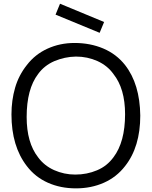

<svg xmlns="http://www.w3.org/2000/svg" viewBox="-20 -995 814 1030"><path d="M514.5 -819 278 -916.5 302 -975 538.5 -877ZM124 -104Q41.5 -210.5 41.5 -381Q41.5 -457 61 -524.2Q80.5 -591.5 124 -646Q168 -703.5 234.8 -734Q301.5 -764.5 380 -764.5Q464 -764.5 534.2 -734.8Q604.5 -705 651 -646Q730.5 -544 732.5 -375Q732.5 -207 651 -104Q605.5 -45 537.5 -14.8Q469.5 15.5 387.5 15.5Q304.5 15.5 236.8 -14.8Q169 -45 124 -104ZM588.5 -151Q651 -233 651 -382.5Q651 -519.5 588.5 -598Q556.5 -643 502.5 -667.5Q449 -691.5 387.5 -691.5Q356.5 -691 327.8 -684.8Q299 -678.5 271.5 -667Q217.5 -643.5 184.5 -598Q123 -517.5 123 -367.5Q123 -229.5 184.5 -151Q217 -106.5 270 -82.5Q324 -58.5 383.5 -58.5Q446.5 -58.5 500.5 -81.5Q528 -93 549.8 -110.5Q571.5 -128 588.5 -151Z"/></svg>

Font: Russisch Sans
Style: Regular
Weight: 400
Designer: Michael Sharanda (font) & Cristiano Sobral (main changes)
Foundry: Michael Sharanda
Version: Version 2.00;October 25, 2020;FontCreator 13.0.0.2681 64-bit